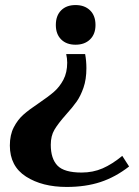

<svg xmlns="http://www.w3.org/2000/svg" viewBox="-20 -524 552 760"><path d="M201 -425Q201 -462 222 -483Q243 -504 279 -504Q315 -504 336.5 -483Q358 -462 358 -425Q358 -389 336.5 -368Q315 -347 279 -347Q243 -347 222 -368Q201 -389 201 -425ZM19 52Q19 10 34.5 -20Q50 -50 72.5 -70Q95 -90 134 -116Q171 -141 193.5 -160.5Q216 -180 231 -208.5Q246 -237 246 -276Q246 -293 242 -310H317Q322 -283 322 -254Q322 -210 310.5 -177Q299 -144 283.5 -122Q268 -100 241 -70Q210 -35 195.5 -10.5Q181 14 181 49Q181 104 207.5 131.5Q234 159 303 159Q348 159 386 142.5Q424 126 464 93L491 135Q437 177 378 196.5Q319 216 244 216Q147 216 83 175Q19 134 19 52Z"/></svg>

Font: Trirong ExtraBold
Style: Regular
Weight: 800
Designer: Katatrad Team
Foundry: CadsonDemak
Version: Version 1.001